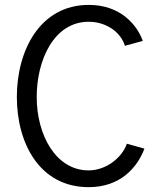

<svg xmlns="http://www.w3.org/2000/svg" viewBox="-20 -750 636 784"><path d="M569.8 -143.1C569.8 -143.1 525.9 -155.3 498 -163.1C478 -105 412.1 -54.2 341.8 -54.2C209 -54.2 129.9 -197.3 129.9 -354C129.9 -506.3 201.2 -661.1 341.8 -661.1H342.8C409.2 -661.1 471.2 -623 490.2 -563C490.2 -563 534.7 -575.2 563 -583C540 -647.9 472.2 -730 342.8 -730C143.1 -730 48.8 -543.9 48.8 -354C48.8 -164.6 142.1 14.2 341.8 14.2C471.2 14.2 540 -64.9 569.8 -143.1Z"/></svg>

Font: Tuffy
Style: Regular
Weight: 500
Designer: Thatcher Ulrich, Karoly Barta and Michael Everson
Version: Version 001.270